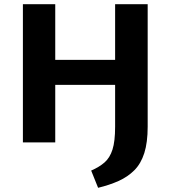

<svg xmlns="http://www.w3.org/2000/svg" viewBox="-20 -678 816 914"><path d="M89 0V-658H243V0ZM134 -274V-393H622V-274ZM528 -75V-658H683V-75Q683 0 667 50.5Q651 101 619.5 132.5Q588 164 544.5 183.5Q501 203 447 216L414 134Q453 117 478 95Q503 73 515.5 34Q528 -5 528 -75Z"/></svg>

Font: Ysabeau ExtraBold
Style: Regular
Weight: 800
Designer: Christian Thalmann (Catharsis Fonts)
Version: Version 2.002